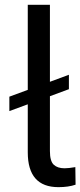

<svg xmlns="http://www.w3.org/2000/svg" viewBox="-20 -770 335 800"><path d="M19 -307.1V-367.2L95.7 -395.5V-750H188V-429.2L267.1 -458.5V-398.4L188 -369.1V-140.1Q188 -98.6 203.9 -83.7Q219.7 -68.8 249 -68.8Q265.6 -68.8 293.9 -73.7L294.9 -0.5Q265.1 9.8 223.6 9.8Q95.7 9.8 95.7 -135.3V-335.4Z"/></svg>

Font: Bert Sans Medium
Style: Regular
Weight: 500
Designer: Christian Robertson, Adam Twardoch, & Cristiano Sobral
Foundry: Google
Version: Version 12.135;January 10, 2020;FontCreator 12.0.0.2547 64-b